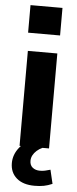

<svg xmlns="http://www.w3.org/2000/svg" viewBox="-62 -762 400 993"><g transform="rotate(5 138.5 -265.5)"><path d="M62 0V-493H215V0ZM55 -587V-730H221V-587ZM157 199Q97 199 63.5 170Q30 141 30 92Q30 48 59.5 11Q89 -26 137 -45L181 0Q165 7 152 18.5Q139 30 132 43.5Q125 57 125 72Q125 95 140 107Q155 119 178 119Q193 119 205.5 116Q218 113 232 109L249 181Q226 191 205 195Q184 199 157 199Z"/></g></svg>

Font: Nunito Sans 11pt ExtraBold
Style: Regular
Weight: 800
Version: Version 3.101;gftools[0.9.27]